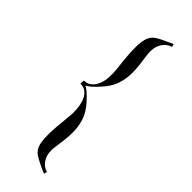

<svg xmlns="http://www.w3.org/2000/svg" viewBox="-281 -725 891 891"><g transform="rotate(45 164.5 -279.5)"><path d="M198 20Q197 26 196.5 32Q196 38 196 43Q196 72 204.5 88.5Q213 105 224 115Q236 126 253 131L249 146Q244 144 234 140Q226 136 212.5 130Q199 124 180 113Q154 100 144 76.5Q134 53 134 7Q134 -16 136 -44.5Q138 -73 142 -110Q142 -112 142.5 -115Q143 -118 143 -120Q144 -127 144.5 -135Q145 -143 145 -152Q145 -171 142 -191.5Q139 -212 131 -229.5Q123 -247 109 -258Q95 -269 73 -269V-281Q73 -288 73.5 -289Q74 -290 75 -290Q79 -290 90.5 -292.5Q102 -295 114.5 -306Q127 -317 136.5 -339.5Q146 -362 146 -403Q146 -411 145.5 -420Q145 -429 144 -439Q139 -480 136.5 -511Q134 -542 134 -566Q134 -612 144 -635Q154 -658 180 -672Q199 -682 212.5 -688Q226 -694 234 -698Q244 -702 249 -705L253 -690Q236 -685 224 -674Q213 -664 204.5 -646.5Q196 -629 196 -601Q196 -596 196.5 -590Q197 -584 198 -578Q198 -576 198.5 -573.5Q199 -571 199 -569Q203 -543 205.5 -520Q208 -497 208 -475Q208 -437 197 -402Q186 -367 155 -332Q134 -308 120 -296Q106 -284 96 -279Q106 -274 120 -262Q134 -250 155 -227Q186 -192 197 -157Q208 -122 208 -84Q208 -61 205.5 -36.5Q203 -12 199 14Q199 16 198.5 17Q198 18 198 20Z"/></g></svg>

Font: Ekushey Mukto
Style: Regular
Weight: 400
Designer: Al Mamun Sumon
Foundry: Al Mamun Sumon
Version: Version 1.0